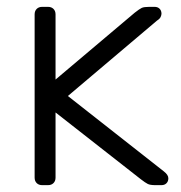

<svg xmlns="http://www.w3.org/2000/svg" viewBox="-20 -540 528 560"><path d="M103 0Q93 0 87 -6Q81 -12 81 -22V-498Q81 -508 87 -514Q93 -520 103 -520H120Q130 -520 136 -514Q142 -508 142 -498V-308L373 -503Q387 -514 393.5 -517Q400 -520 415 -520H431Q440 -520 445.5 -514.5Q451 -509 451 -500Q451 -496 448.5 -490.5Q446 -485 438 -480L178 -260L458 -40Q471 -30 471 -20Q471 -11 465.5 -5.5Q460 0 451 0H433Q418 0 411 -3.5Q404 -7 391 -17L142 -212V-22Q142 -12 136 -6Q130 0 120 0Z"/></svg>

Font: Rubik Light Light
Style: Regular
Weight: 300
Version: Version 2.101